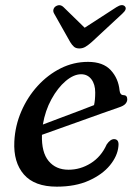

<svg xmlns="http://www.w3.org/2000/svg" viewBox="-20 -706 528 737"><path d="M434.5 -144Q431 -107 402 -71.5Q373 -36 321.2 -12.8Q269.5 10.5 198 10.5Q112.5 10.5 71.8 -36.2Q31 -83 35 -163Q38 -223.5 61.8 -278.5Q85.5 -333.5 124.5 -376.2Q163.5 -419 213 -443.8Q262.5 -468.5 318 -468.5Q375.5 -468.5 405 -436.8Q434.5 -405 439 -358.5Q441 -341.5 453 -341Q468.5 -341 468.5 -325Q468.5 -315.5 461.5 -307.5Q454.5 -299.5 436 -293.5Q409.5 -284.5 371.2 -270.8Q333 -257 290.8 -242Q248.5 -227 209 -212.8Q169.5 -198.5 141 -188.5Q139 -121 166.8 -87.8Q194.5 -54.5 243 -54.5Q288.5 -54.5 328.5 -79.5Q368.5 -104.5 389.5 -151.5Q403.5 -172 418 -172Q438 -171.5 434.5 -144ZM291.5 -421Q263 -421 232.2 -395Q201.5 -369 177.5 -325.2Q153.5 -281.5 144.5 -228Q172.5 -238.5 207.5 -251.8Q242.5 -265 277.8 -278.2Q313 -291.5 341 -302.5Q345.5 -322 345.5 -351Q345.5 -382.5 330.8 -401.8Q316 -421 291.5 -421ZM332 -544.5Q319 -533 308.2 -526.5Q297.5 -520 284.5 -520Q271.5 -520 264 -526.5Q256.5 -533 249.5 -544.5L188 -653.5Q183 -662 185.2 -669.8Q187.5 -677.5 193.5 -681.5Q210 -692 224 -678.5L305 -599.5L427 -678.5Q449 -692.5 459.5 -681.5Q469 -671 449.5 -653.5Z"/></svg>

Font: Fraunces 9pt Soft
Style: Italic
Weight: 400
Italic angle: -16°
Version: Version 1.000;[0bf87f6ff]